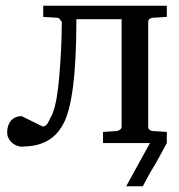

<svg xmlns="http://www.w3.org/2000/svg" viewBox="-20 -500 627 671"><path d="M59 12C129 12 173 -16 199 -63C215 -90 227 -134 235 -196C243 -258 247 -337 247 -433H405V-57C405 -49 396 -43 388 -42L340 -39V0H504L421 151H479C483 144 487 136 492 127L505 103C526 69 542 39 563 0V-39L514 -42C505 -43 498 -48 498 -56V-424C498 -432 505 -437 514 -438L563 -441V-480H131V-441L179 -438C191 -437 189 -429 196 -424C196 -360 192 -289 187 -231C183 -184 176 -131 162 -99L155 -86C150 -75 144 -58 129 -58L56 -94C23 -94 5 -70 5 -37C5 -9 31 13 59 13Z"/></svg>

Font: Veleka
Style: Regular
Weight: 400
Designer: Stefan Peev, Context Ltd, 2016; SIL International, 1997-2014.
Foundry: Stefan Peev, Context Ltd, 2016
Version: Version 1.000